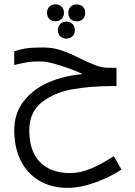

<svg xmlns="http://www.w3.org/2000/svg" viewBox="-20 -882 640 908"><path d="M47.5 -265.5Q47.5 -346.5 92.5 -404Q137.5 -461.5 211 -493Q284.5 -524.5 371.5 -531.5Q329 -551.5 267.2 -571.5Q205.5 -591.5 172.5 -591.5Q133 -591.5 110.8 -588Q88.5 -584.5 47.5 -574.5V-639.5Q70.5 -648 100.5 -652.8Q130.5 -657.5 185 -657.5Q231 -657.5 270.8 -643.8Q310.5 -630 362.5 -604Q406.5 -582.5 435.2 -572Q464 -561.5 493.5 -561.5H531V-475H515Q410 -475 323.8 -460Q237.5 -445 178 -398.5Q118.5 -352 118.5 -265Q118.5 -167 169.2 -115.2Q220 -63.5 312.5 -63.5Q360.5 -63.5 411 -85.2Q461.5 -107 518.5 -143.5L554.5 -80Q498.5 -43 428.5 -18.2Q358.5 6.5 300 6.5Q224 6.5 166.8 -26.8Q109.5 -60 78.5 -121.8Q47.5 -183.5 47.5 -265.5ZM334 -739.5Q334 -721.5 322.8 -710.5Q311.5 -699.5 293.5 -699.5Q276 -699.5 265 -710.5Q254 -721.5 254 -739.5Q254 -757.5 265 -768.5Q276 -779.5 293.5 -779.5Q311.5 -779.5 322.8 -768.5Q334 -757.5 334 -739.5ZM282.5 -821.5Q282.5 -803.5 271.2 -792.5Q260 -781.5 242 -781.5Q224.5 -781.5 213.5 -792.5Q202.5 -803.5 202.5 -821.5Q202.5 -839.5 213.5 -850.5Q224.5 -861.5 242 -861.5Q260 -861.5 271.2 -850.5Q282.5 -839.5 282.5 -821.5ZM383 -821Q383 -803 371.8 -792Q360.5 -781 342.5 -781Q325 -781 314 -792Q303 -803 303 -821Q303 -839 314 -850Q325 -861 342.5 -861Q360.5 -861 371.8 -850Q383 -839 383 -821Z"/></svg>

Font: JuliaMono Light
Style: Regular
Weight: 300
Monospace: yes
Designer: cormullion
Foundry: corm
Version: Version 0.054; ttfautohint (v1.8.4)